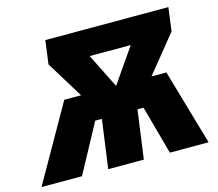

<svg xmlns="http://www.w3.org/2000/svg" viewBox="-154 -822 1075 948"><g transform="rotate(-15 384.0 -348.0)"><path d="M688 -387 800 0H602L534 -248H503L469 0H287L321 -248H287L153 0H-54L166 -387H252L136 -576L152 -696H781L765 -576L612 -387ZM343 -563 431 -387 553 -563Z"/></g></svg>

Font: Fira Sans Black
Style: Italic
Weight: 900
Italic angle: -8°
Designer: Carrois Corporate & Edenspiekermann AG
Foundry: Carrois Corporate GbR & Edenspiekermann AG
Version: Version 4.203